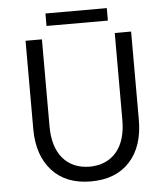

<svg xmlns="http://www.w3.org/2000/svg" viewBox="-57 -875 813 935"><g transform="rotate(-5 350.0 -407.0)"><path d="M92 -269V-700H172V-275Q172 -174 219 -118.5Q266 -63 350 -62Q434 -63 481 -118.5Q528 -174 528 -275V-700H608V-269Q608 -138 540 -64Q472 10 350 10Q228 10 160 -65Q92 -140 92 -269ZM200 -824H500V-763H200Z"/></g></svg>

Font: Tilda Sans
Style: Regular
Weight: 400
Designer: ParaType Ltd
Foundry: ParaType Ltd
Version: Version 1.002W